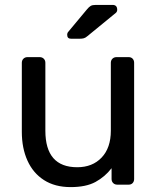

<svg xmlns="http://www.w3.org/2000/svg" viewBox="-20 -753 642 783"><path d="M268 10Q204 10 159.5 -18.5Q115 -47 92 -98Q69 -149 69 -215V-497Q69 -507 75.5 -513.5Q82 -520 92 -520H142Q152 -520 158.5 -513.5Q165 -507 165 -497V-220Q165 -71 295 -71Q357 -71 394.5 -110.5Q432 -150 432 -220V-497Q432 -507 438.5 -513.5Q445 -520 455 -520H505Q515 -520 521 -513.5Q527 -507 527 -497V-23Q527 -13 521 -6.5Q515 0 505 0H458Q448 0 441.5 -6.5Q435 -13 435 -23V-67Q408 -32 369.5 -11Q331 10 268 10ZM270 -595Q254 -595 254 -611Q254 -619 259 -624L334 -714Q343 -725 350 -729Q357 -733 371 -733H439Q458 -733 458 -713Q458 -706 453 -701L337 -606Q329 -599 322 -597Q315 -595 304 -595Z"/></svg>

Font: RubikRegular
Style: Regular
Weight: 400
Designer: Hubert and Fischer
Foundry: Hubert and Fischer
Version: Version 2.300;gftools[0.9.30]